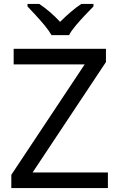

<svg xmlns="http://www.w3.org/2000/svg" viewBox="-20 -964 612 984"><path d="M533 0H38V-68L414 -634H50V-714H523V-646L147 -80H533ZM244 -784Q231 -807 209 -833.5Q187 -860 163 -886Q139 -912 121 -931V-944H181Q207 -927 235 -903Q263 -879 288 -852Q315 -879 343 -903Q371 -927 397 -944H459V-931Q440 -912 415.5 -886Q391 -860 368.5 -833.5Q346 -807 334 -784Z"/></svg>

Font: Noto Sans Bassa Vah
Style: Regular
Weight: 400
Designer: Monotype Design Team
Foundry: Monotype Imaging Inc.
Version: Version 2.002